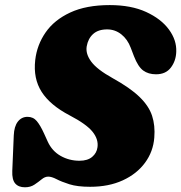

<svg xmlns="http://www.w3.org/2000/svg" viewBox="-20 -738 731 774"><path d="M343.5 15Q292 15 259.8 4.8Q227.5 -5.5 207.8 -15.8Q188 -26 174.5 -26Q161 -26 148 -15.2Q135 -4.5 119 6.2Q103 17 80.5 17Q54.5 17 41.2 1.5Q28 -14 29.5 -49L35.5 -192Q37 -228.5 52 -247.8Q67 -267 91 -267Q114 -267 128.2 -250Q142.5 -233 157.5 -200L172.5 -167Q190 -129 224.5 -109.5Q259 -90 300.5 -90Q333 -90 351.5 -105.5Q370 -121 373 -144.5Q377.5 -176.5 353 -207Q328.5 -237.5 261.5 -272.5Q182 -314 147.8 -367.8Q113.5 -421.5 122 -496Q129 -557 163.8 -607.2Q198.5 -657.5 263 -687.5Q327.5 -717.5 422.5 -717.5Q508.5 -717.5 569 -689.8Q629.5 -662 661 -619Q692.5 -576 690.5 -529.5Q689.5 -493 669 -465.8Q648.5 -438.5 609 -438.5Q578 -438.5 557.2 -453.8Q536.5 -469 520 -511.5L507 -545.5Q494 -580 468.8 -599.8Q443.5 -619.5 412 -619.5Q376 -619.5 355.5 -601Q335 -582.5 329.5 -551Q324.5 -521 347.8 -489.5Q371 -458 434 -423Q504.5 -384 542.2 -347.5Q580 -311 593 -271.5Q606 -232 602 -183Q597.5 -126.5 564.5 -81.8Q531.5 -37 475 -11Q418.5 15 343.5 15Z"/></svg>

Font: Fraunces 9pt S100 Black
Style: Italic
Weight: 900
Italic angle: -16°
Version: Version 1.000; ttfautohint (v1.8.3)